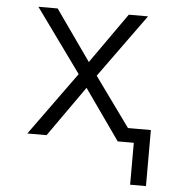

<svg xmlns="http://www.w3.org/2000/svg" viewBox="-51 -566 701 785"><g transform="rotate(5 300.0 -174.0)"><path d="M512 172V0H446L300 -207L154 0H75L263 -260L75 -520H154L300 -313L446 -520H525L337 -260L483 -58H577V172Z"/></g></svg>

Font: Iosevka Custom Light Extended
Style: Regular
Weight: 300
Width: 7
Monospace: yes
Designer: Belleve Invis
Foundry: Belleve Invis
Version: Version 11.2.4; ttfautohint (v1.8.4)